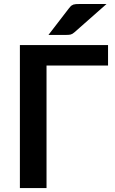

<svg xmlns="http://www.w3.org/2000/svg" viewBox="-20 -951 581 971"><path d="M526.4 -723.1V-619.6H215.3V0H80.6V-723.1ZM380.9 -930.7H518.6L356.4 -787.6Q346.7 -778.8 337.4 -776.4Q329.6 -774.4 314.5 -774.4H225.1L329.6 -910.2Q336.4 -918.9 339.4 -921.4Q345.7 -925.8 350.6 -927.7Q354.5 -929.2 363.8 -930.2Q368.2 -930.7 380.9 -930.7Z"/></svg>

Font: Lato-SemiBold
Style: Bold
Weight: 500
Designer: Lukasz Dziedzic with Adam Twardoch and Botio Nikoltchev
Foundry: tyPoland Lukasz Dziedzic
Version: ""